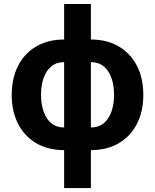

<svg xmlns="http://www.w3.org/2000/svg" viewBox="-20 -754 790 978"><path d="M306.7 10.7Q224.6 10.7 164.6 -24.6Q104.6 -59.9 72.1 -123.3Q39.7 -186.6 39.7 -270.6Q39.7 -355.2 72.1 -418.7Q104.6 -482.2 164.6 -517.4Q224.6 -552.7 306.7 -552.7H443Q525.6 -552.7 585.4 -517.3Q645.3 -481.9 677.6 -418.6Q710 -355.2 710 -270.6Q710 -186.6 677.6 -123.3Q645.3 -59.9 585.4 -24.6Q525.6 10.7 443 10.7ZM306.7 -104.6H443Q482.1 -104.6 508.4 -126.3Q534.7 -148.1 547.8 -185.8Q561 -223.5 561 -271.1Q561 -319.5 547.7 -356.9Q534.5 -394.3 508.3 -415.9Q482.1 -437.5 443 -437.5H306.7Q267.6 -437.5 241.4 -415.9Q215.2 -394.3 202.1 -356.9Q188.9 -319.5 188.9 -271.1Q188.9 -223.5 202.1 -185.6Q215.2 -147.8 241.4 -126.2Q267.6 -104.6 306.7 -104.6ZM306.7 204.1V-733.6H443V204.1Z"/></svg>

Font: Inter Variable LoSnoCo
Style: Regular
Weight: 400
Designer: Rasmus Andersson
Foundry: rsms
Version: Version 4.000;git-a52131595; featfreeze: case,dlig,ss01,ss02